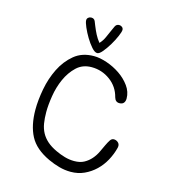

<svg xmlns="http://www.w3.org/2000/svg" viewBox="-107 -780 785 883"><g transform="rotate(15 286.0 -339.0)"><path d="M492 -155Q492 -153 491.5 -151Q491 -149 491 -147Q483 -115 467 -85.5Q451 -56 427.5 -33.5Q404 -11 374.5 2.5Q345 16 310 16Q282 16 255 8.5Q228 1 202 -11Q133 -43 106.5 -93.5Q80 -144 80 -219Q80 -264 90 -317.5Q100 -371 123 -417.5Q146 -464 183.5 -495Q221 -526 277 -526Q305 -526 339 -514.5Q373 -503 402.5 -483Q432 -463 452 -435.5Q472 -408 472 -376Q472 -363 465.5 -355Q459 -347 445 -347Q426 -347 420 -368Q408 -416 368.5 -445Q329 -474 280 -474Q237 -474 208.5 -447Q180 -420 162.5 -381Q145 -342 138 -298Q131 -254 131 -221Q131 -191 135 -167Q139 -143 149.5 -123.5Q160 -104 178 -88Q196 -72 224 -59Q245 -49 267.5 -42.5Q290 -36 313 -36Q341 -36 360 -46.5Q379 -57 393 -73Q407 -89 416 -108Q425 -127 432.5 -143Q440 -159 447 -169.5Q454 -180 464 -180Q475 -180 483.5 -173Q492 -166 492 -155ZM372 -676Q372 -667 362.5 -645Q353 -623 339.5 -600.5Q326 -578 311.5 -560.5Q297 -543 287 -543Q275 -543 260 -560Q245 -577 231.5 -599.5Q218 -622 208.5 -644Q199 -666 199 -676Q199 -684 205 -689Q211 -694 219 -694Q233 -694 238 -682L246 -662Q254 -642 263 -624.5Q272 -607 285 -591Q299 -606 307 -624L323 -660L333 -682Q339 -694 352 -694Q360 -694 366 -689Q372 -684 372 -676Z"/></g></svg>

Font: Wynona
Style: Regular
Weight: 400
Italic angle: -12°
Designer: Kanati
Foundry: Kanati and Michael Everson
Version: Version 2.000